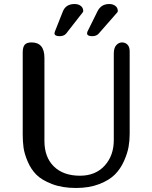

<svg xmlns="http://www.w3.org/2000/svg" viewBox="-20 -920 758 955"><path d="M309 -753Q298 -740 276 -740Q251 -740 251 -755Q251 -757 253 -763L293 -864Q308 -900 351 -900Q370 -900 382 -890.5Q394 -881 394 -865Q394 -861 391 -858ZM471 -753Q460 -740 438 -740Q413 -740 413 -755Q413 -757 415 -763L465 -864Q483 -900 523 -900Q542 -900 554 -890.5Q566 -881 566 -865Q566 -861 563 -858ZM201 -219Q201 -138 248 -92Q295 -46 378 -46Q455 -46 500.5 -96Q546 -146 546 -223V-653Q546 -682 558.5 -695.5Q571 -709 587 -709Q603 -709 614 -698Q625 -687 625 -664V-254Q625 -221 619.5 -189.5Q614 -158 597 -119.5Q580 -81 552 -52.5Q524 -24 474 -4.5Q424 15 358 15Q290 15 239 -4.5Q188 -24 161 -51Q134 -78 117.5 -117Q101 -156 97 -186.5Q93 -217 93 -251V-659Q93 -686 103 -697.5Q113 -709 137 -709Q201 -709 201 -632Z"/></svg>

Font: Marmelad
Style: Regular
Weight: 400
Designer: Manvel Shmavonyan
Foundry: Cyreal
Version: Version 1.001;PS 001.001;hotconv 1.0.88;makeotf.lib2.5.64775